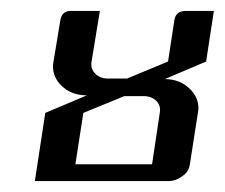

<svg xmlns="http://www.w3.org/2000/svg" viewBox="-20 -332 412 352"><path d="M43.9 0 63 -125 139.2 -157.2Q110.4 -157.2 92.3 -175.3Q77.1 -190.4 77.1 -210.4Q77.1 -213.4 78.1 -219.2L90.8 -295.9Q93.8 -312 109.9 -312H163.1L147.9 -219.2Q145.5 -206.1 154.8 -196.8Q163.6 -188 178.2 -188H212.9L288.1 -219.2L299.8 -295.9Q302.7 -312 320.8 -312H372.1L357.9 -219.2L282.2 -187Q310.1 -187 328.6 -168.5Q343.8 -153.3 343.8 -133.8Q343.8 -130.9 342.8 -125L328.1 -30.8Q326.2 -17.1 314 -8.8Q302.2 0 288.1 0ZM118.2 -30.8H258.8L272.9 -125Q275.4 -138.2 266.6 -147Q257.8 -155.8 243.2 -155.8H208L132.8 -125Z"/></svg>

Font: Hhenum
Style: Italic
Weight: 400
Designer: T. Christopher White
Version: Version 1.0